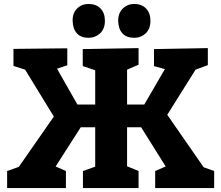

<svg xmlns="http://www.w3.org/2000/svg" viewBox="-20 -950 1117 970"><path d="M16 0V-86L75 -107L252 -361L107 -598L48 -617V-703L320 -706V-620L268 -603L371 -422H461V-595L398 -616V-702L680 -707V-623L622 -598V-422H709L813 -601L758 -616V-702L1030 -707V-621L968 -598L825 -370L1009 -105L1062 -86V0H764V-86L817 -109L693 -307H622V-110L680 -86V0H399V-86L461 -108V-307H388L261 -109L313 -86V0ZM658 -759Q619 -759 598.5 -781.5Q578 -804 577 -845Q577 -884 600.5 -907Q624 -930 658 -930Q696 -930 718 -907Q740 -884 740 -845Q740 -804 716 -781.5Q692 -759 658 -759ZM427 -759Q389 -759 368.5 -781.5Q348 -804 347 -845Q346 -884 369.5 -907Q393 -930 427 -930Q466 -930 488 -907Q510 -884 510 -845Q510 -804 485.5 -781.5Q461 -759 427 -759Z"/></svg>

Font: Bitter ExtraBold
Style: Regular
Weight: 800
Designer: Sol Matas, and Bitter project Authors
Foundry: Sol Matas
Version: Version 2.001